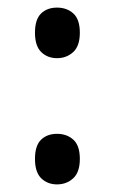

<svg xmlns="http://www.w3.org/2000/svg" viewBox="-20 -473 302 505"><path d="M72 -387Q72 -422 88 -437.5Q104 -453 130 -453Q156 -453 173 -437.5Q190 -422 190 -387Q190 -352 172.5 -336Q155 -320 130 -320Q105 -320 88.5 -336Q72 -352 72 -387ZM72 -55Q72 -90 88 -105.5Q104 -121 130 -121Q156 -121 173 -105.5Q190 -90 190 -55Q190 -20 172.5 -4Q155 12 130 12Q105 12 88.5 -4Q72 -20 72 -55Z"/></svg>

Font: Noto Sans Telugu SemiCondensed
Style: Regular
Weight: 400
Width: 4
Designer: Jelle Bosma - Monotype Design Team
Foundry: Monotype Imaging Inc.
Version: Version 2.005; ttfautohint (v1.8.4.7-5d5b)